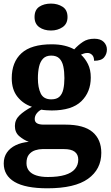

<svg xmlns="http://www.w3.org/2000/svg" viewBox="-22 -791 605 1047"><path d="M236.2 235.8Q116.8 235.8 57.6 201Q-1.6 166.2 -1.6 100.2Q-1.6 65.8 15.7 40.7Q33 15.6 63.8 0.8Q94.6 -14 134.8 -17.6Q107.4 -27.8 83.3 -48.2Q59.2 -68.6 59.2 -104Q59.2 -137.4 84.1 -161.7Q109 -186 152.2 -208.8Q104.6 -224 73.3 -263.2Q42 -302.4 42 -364.4Q42 -452.2 95.1 -500.8Q148.2 -549.4 260 -549.4Q298.4 -549.4 329 -542.1Q359.6 -534.8 382.8 -521.8Q405 -546 430.4 -562.9Q455.8 -579.8 492.6 -579.8Q526.4 -579.8 543.7 -562.3Q561 -544.8 561 -520.8Q561 -496.4 545.6 -478Q530.2 -459.6 491 -459.6Q491 -481.4 480 -491.8Q469 -502.2 455.8 -502.2Q444.4 -502.2 435.6 -499.2Q426.8 -496.2 419.6 -493Q442.4 -472.2 457.7 -441.6Q473 -411 473 -368.2Q473 -289 421.5 -238.8Q370 -188.6 260 -188.6Q249.2 -188.6 230.6 -189.8Q212 -191 203.6 -193Q190.4 -187.6 178.9 -173.5Q167.4 -159.4 167.4 -142Q167.4 -125.8 180 -118.6Q192.6 -111.4 216.4 -111.4H334.4Q435.4 -111.4 482.9 -70.9Q530.4 -30.4 530.4 42.6Q530.4 132 458.2 183.9Q386 235.8 236.2 235.8ZM238.8 174.2Q295.4 174.2 332.3 163Q369.2 151.8 387 130.3Q404.8 108.8 404.8 79.6Q404.8 51.4 385.7 36.7Q366.6 22 327.4 22H208.8Q190 22 169.9 28.4Q149.8 34.8 136.1 51.4Q122.4 68 122.4 98.8Q122.4 123.6 136.2 140.5Q150 157.4 176.3 165.8Q202.6 174.2 238.8 174.2ZM257.6 -249.2Q286.8 -249.2 302.1 -263.6Q317.4 -278 323.3 -304.3Q329.2 -330.6 329.2 -365Q329.2 -400.8 323.3 -428.6Q317.4 -456.4 301.9 -472.1Q286.4 -487.8 257.2 -487.8Q229 -487.8 213.2 -471.6Q197.4 -455.4 191 -427.4Q184.6 -399.4 184.6 -364Q184.6 -313.2 200.1 -281.2Q215.6 -249.2 257.6 -249.2ZM256 -624.6Q217.8 -624.6 192.1 -642.9Q166.4 -661.2 166.4 -698Q166.4 -737 192.1 -754.2Q217.8 -771.4 256 -771.4Q292.2 -771.4 319.2 -754.2Q346.2 -737 346.2 -698Q346.2 -661.2 319.2 -642.9Q292.2 -624.6 256 -624.6Z"/></svg>

Font: Noto Serif Hentaigana ExtraLight
Style: Regular
Weight: 200
Designer: Kazuhiro Yamada
Foundry: nipponia
Version: Version 1.000